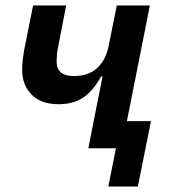

<svg xmlns="http://www.w3.org/2000/svg" viewBox="-20 -542 633 702"><path d="M404 0H303L355 -263H350Q321 -210 284.5 -185.5Q248 -161 195 -161Q129 -161 95 -196.5Q61 -232 61 -286Q61 -305 63 -322.5Q65 -340 68 -357L101 -522H222L191 -363Q189 -352 188 -340Q187 -328 187 -317Q187 -264 250 -264Q304 -264 335.5 -293.5Q367 -323 377 -373L407 -522H528L444 -99H532L484 140H376Z"/></svg>

Font: IBM Plex Sans SmBld
Style: Italic
Weight: 600
Italic angle: -11°
Designer: Mike Abbink, Paul van der Laan, Pieter van Rosmalen
Foundry: Bold Monday
Version: Version 3.005